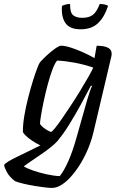

<svg xmlns="http://www.w3.org/2000/svg" viewBox="-84 -725 594 945"><path d="M171.4 200Q160.9 200 138.2 197.5Q115.5 195 87.8 190.4Q60.2 185.8 34.2 179.8Q8.2 173.8 -9.8 166.8Q-37.2 145.9 -49.5 123.2Q-61.8 100.5 -63.8 88Q-61.6 81.2 -44.4 70.6Q-27.3 60 -0.7 47.1Q25.8 34.3 56 19.7Q86.1 5.1 114.7 -9.5Q95.2 -18.5 76.1 -31.2Q56.9 -43.8 43.9 -56.3Q30.8 -68.8 28.6 -75Q28.4 -112 35.9 -156.3Q43.4 -200.7 54.9 -245.1Q66.4 -289.6 78 -327.2Q89.6 -364.7 99.1 -388.8Q108.6 -412.9 111.8 -416.9Q118 -424.9 131.6 -438.3Q145.1 -451.7 161.8 -465.9Q178.5 -480.1 193.4 -490.1Q208.2 -500 216.7 -500Q235 -500 262.4 -491.5Q289.7 -483 320.9 -469.3Q352.1 -455.5 381.1 -439.1L391.8 -500Q400.3 -500 412.9 -498.9Q425.5 -497.8 437.6 -494.2Q449.7 -490.5 457.6 -482.5Q465.5 -474.5 465.5 -460.4Q465.5 -459.1 465.3 -454.8Q465.1 -450.5 463.6 -445.3L375.4 -71.7Q366.1 -33.5 350.2 5.4Q334.2 44.2 313.2 78.9Q292.3 113.5 268.3 141Q244.3 168.5 219.6 184.3Q194.9 200 171.4 200ZM210.2 141.7Q231.1 115.8 252 68.9Q272.9 21.9 291.4 -43.6L345 -233Q352 -256.5 358.6 -276Q365.2 -295.5 369 -301L364 -304Q341.9 -261.8 314.1 -210.9Q286.4 -160 257.2 -113Q228 -66 199.9 -32.1Q187.6 -17.6 164.5 0.7Q141.5 19 115.3 36.6Q89.2 54.2 66.9 69.6Q44.6 85 32.9 93.7Q46.9 103 78.5 114.2Q110.2 125.3 146.5 133.1Q182.7 141 210.2 141.7ZM167.9 -76.2Q171.9 -76.2 186.5 -94.1Q201.1 -111.9 221.5 -141.5Q241.8 -171 265 -206.3Q288.3 -241.6 310 -277.3Q331.7 -313 349.3 -343.6Q367 -374.1 375 -392.4Q327.7 -408.4 281.7 -416.8Q235.7 -425.2 197.2 -426.9Q186 -414.6 174.2 -383.2Q162.5 -351.8 151.5 -311.3Q140.6 -270.8 131.9 -229.9Q123.1 -189 118 -157.7Q112.9 -126.4 112.9 -114.9Q121.7 -101.7 140.8 -89Q159.9 -76.2 167.9 -76.2ZM312.6 -580.8Q258.5 -580.8 237.5 -612.4Q216.5 -644.1 221.2 -696.4Q225.7 -698.6 236.8 -702Q248 -705.4 261.1 -705.4Q260.1 -663.6 275.6 -650.5Q291 -637.3 321 -637.3Q352.9 -637.3 371.9 -651Q391 -664.6 407 -705.4Q422.3 -705.4 433.3 -702.4Q444.3 -699.4 447.8 -696.4Q431.8 -644.1 399.9 -612.4Q368 -580.8 312.6 -580.8Z"/></svg>

Font: Texturina Medium
Style: Italic
Weight: 500
Italic angle: -11°
Designer: Guillermo Torres Carreño
Foundry: Omnibus-Type
Version: Version 1.002